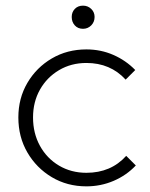

<svg xmlns="http://www.w3.org/2000/svg" viewBox="-20 -650 533 680"><path d="M286 10Q218 10 163.5 -22.5Q109 -55 77 -110Q45 -165 45 -234Q45 -302 77 -356.5Q109 -411 163.5 -443Q218 -475 286 -475Q337 -475 381.5 -455.5Q426 -436 459 -402L425 -368Q371 -427 286 -427Q232 -427 189 -401.5Q146 -376 121.5 -332.5Q97 -289 97 -234Q97 -178 121.5 -133.5Q146 -89 189 -63.5Q232 -38 286 -38Q373 -38 427 -98L461 -64Q428 -29 382.5 -9.5Q337 10 286 10ZM274 -548Q256 -548 245 -560Q234 -572 234 -590Q234 -607 245 -618.5Q256 -630 274 -630Q291 -630 303 -618.5Q315 -607 315 -590Q315 -572 303 -560Q291 -548 274 -548Z"/></svg>

Font: Outfit ExtraLight
Style: Regular
Weight: 200
Designer: Rodrigo Fuenzalida
Foundry: fragTYPE
Version: Version 1.100; ttfautohint (v1.8.4.7-5d5b);gftools[0.9.27]